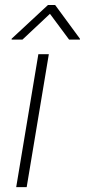

<svg xmlns="http://www.w3.org/2000/svg" viewBox="-20 -768 348 788"><path d="M46.5 0 137.4 -545.5H180.4L89.5 0ZM72.2 -605.5 185 -711.3 263.6 -605.5H308L308.1 -609L206.3 -747.5H176.8L27.6 -609L27.8 -605.5Z"/></svg>

Font: Inter Extra Light  BETA
Style: Italic
Weight: 200
Italic angle: 9.39999°
Designer: Rasmus Andersson
Foundry: rsms
Version: Version 3.011;git-f93a4a705